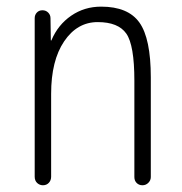

<svg xmlns="http://www.w3.org/2000/svg" viewBox="-20 -550 540 570"><path d="M107.4 0Q97.7 0 90.3 -6.8Q83 -13.7 83 -25.4V-496.1Q83 -505.9 89.4 -512.7Q95.7 -519.5 106 -519.5Q116.2 -519.5 123 -512.7Q129.9 -505.9 129.9 -496.1L130.9 -430.7Q130.9 -429.7 131.8 -429.7Q132.8 -429.7 132.8 -430.7Q152.3 -476.6 191.4 -503.4Q230.5 -530.3 280.3 -530.3Q360.4 -530.3 394 -482.9Q427.7 -435.5 427.7 -320.3V-24.4Q427.7 -14.6 420.4 -7.3Q413.1 0 402.8 0Q392.6 0 385.7 -6.8Q378.9 -13.7 378.9 -24.4V-310.5Q378.9 -416 355 -450.2Q331.1 -484.4 270 -484.4Q209 -484.4 170.4 -427.2Q131.8 -370.1 131.8 -271.5V-25.4Q131.8 -14.6 125 -7.3Q118.2 0 107.4 0Z"/></svg>

Font: Rounded-X Mgen+ 2m light
Style: Regular
Weight: 200
Designer: [Source Han Sans]
Ryoko NISHIZUKA  (kana & ideographs); Paul D. Hunt (Latin, Greek & Cyrillic); Wenlong ZHANG  (bopomofo
Version: Version 1.059.20150602